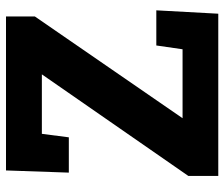

<svg xmlns="http://www.w3.org/2000/svg" viewBox="-74 -677 751 643"><g transform="rotate(-90 301.5 -355.5)"><path d="M33.7 0V-100.1L374 -590.8H174.8L163.1 -500.5H44.9L52.2 -710.9H567.9V-614.3L227.1 -119.6H458L470.7 -207.5H588.4L577.1 0Z"/></g></svg>

Font: Roboto Slab ExtraBold
Style: Regular
Weight: 800
Designer: Google
Version: Version 2.001; ttfautohint (v1.8.3)